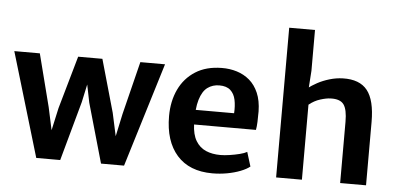

<svg xmlns="http://www.w3.org/2000/svg" viewBox="-54 -921 2145 1038"><g transform="rotate(5 1019.0 -402.0)"><path d="M174.5 8 6 -557H144.5L217.5 -271.5L260.5 -72H227L271 -271L352.5 -557H484L565 -271.5L608 -73.5H576.5L618.5 -269.5L690 -557H824L651 8H526L434 -314.5L401.5 -475H428L393.5 -314.5L304.5 8Z M1130 8Q1004.5 8 937.2 -68.2Q870 -144.5 870 -280Q870 -361 900.2 -425Q930.5 -489 989 -526.2Q1047.5 -563.5 1132 -564Q1175 -564.5 1213.8 -552.5Q1252.5 -540.5 1282.8 -514.8Q1313 -489 1331 -447.5Q1349 -406 1350 -347.5Q1350 -316.5 1349 -290.8Q1348 -265 1344.5 -246.5H946.5L956.5 -326H1219Q1221.5 -366 1214.8 -398.5Q1208 -431 1187 -450Q1166 -469 1127 -469Q1090.5 -469 1063 -449Q1035.5 -429 1021 -381Q1006.5 -333 1008.5 -249.5Q1010.5 -192 1031 -158Q1051.5 -124 1085.8 -109.2Q1120 -94.5 1164.5 -94.5Q1186.5 -94.5 1214.8 -98.8Q1243 -103 1268.8 -109.5Q1294.5 -116 1308 -124L1332 -46.5Q1313.5 -31.5 1281.5 -19Q1249.5 -6.5 1210 0.8Q1170.5 8 1130 8Z M1475.5 0V-812.5H1615.5V-591L1608 -481.5L1603 -495Q1622 -511 1651.8 -527Q1681.5 -543 1717 -553.5Q1752.5 -564 1788.5 -565Q1879.5 -567.5 1921.5 -514.8Q1963.5 -462 1963.5 -343.5V0H1823V-332.5Q1823 -399.5 1803.2 -426.2Q1783.5 -453 1732 -451Q1709 -450.5 1676.2 -440.2Q1643.5 -430 1615.5 -407V0Z"/></g></svg>

Font: Merriweather Sans SemiBold
Style: Regular
Weight: 600
Designer: Eben Sorkin
Foundry: Eben Sorkin
Version: Version 2.001